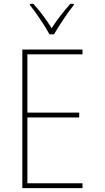

<svg xmlns="http://www.w3.org/2000/svg" viewBox="-20 -969 540 989"><path d="M258 -792Q277 -825 306 -868.5Q335 -912 360 -943V-949H342Q287 -887 246 -824Q227 -855 201.5 -889Q176 -923 152 -949H134V-943Q156 -916 186 -871.5Q216 -827 235 -792ZM405 0V-25H121V-364H388V-389H121V-689H405V-714H95V0Z"/></svg>

Font: Noto Sans Mono UI Condensed Thin
Style: Regular
Weight: 250
Width: 3
Designer: Monotype Design team
Foundry: Monotype Imaging Inc.
Version: 1.000